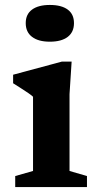

<svg xmlns="http://www.w3.org/2000/svg" viewBox="-20 -756 400 776"><path d="M181.5 -587.5Q135 -587.5 109.5 -607Q84 -626.5 84 -662.5Q84 -698.5 109.5 -717.2Q135 -736 181.5 -736Q228.5 -736 253.8 -717.2Q279 -698.5 279 -662.5Q279 -626.5 253.8 -607Q228.5 -587.5 181.5 -587.5ZM269.5 -507 261 -375.5V-65L331.5 -44.5V0H41.5V-44.5L113.5 -65V-365Q108 -370.5 94.5 -379.8Q81 -389 64.5 -399.5Q48 -410 33 -419.5V-454L230 -507Z"/></svg>

Font: Newsreader 9pt SemiBold
Style: Regular
Weight: 600
Designer: Hugues Gentile
Foundry: Production Type
Version: Version 1.003